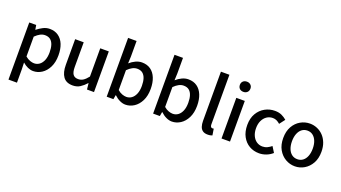

<svg xmlns="http://www.w3.org/2000/svg" viewBox="-74 -1509 4343 2445"><g transform="rotate(20 2098.0 -287.0)"><path d="M87 223V-551H181L191 -490H193Q230 -520 273 -542Q316 -564 363 -564Q432 -564 481 -529Q530 -494 555 -431.5Q580 -369 580 -284Q580 -190 546.5 -123Q513 -56 459 -21Q405 14 343 14Q307 14 270 -2.5Q233 -19 199 -49L202 45V223ZM321 -83Q361 -83 392.5 -106Q424 -129 442.5 -173.5Q461 -218 461 -282Q461 -340 447.5 -381.5Q434 -423 406 -445.5Q378 -468 332 -468Q300 -468 268.5 -451.5Q237 -435 202 -401V-132Q234 -105 265 -94Q296 -83 321 -83Z M879 14Q791 14 750 -43Q709 -100 709 -204V-551H825V-218Q825 -148 847 -117Q869 -86 917 -86Q955 -86 985 -105.5Q1015 -125 1049 -168V-551H1165V0H1070L1061 -83H1058Q1020 -40 978 -13Q936 14 879 14Z M1593 14Q1556 14 1516 -5Q1476 -24 1442 -57H1438L1428 0H1337V-797H1452V-586L1448 -492Q1484 -524 1526.5 -544Q1569 -564 1612 -564Q1682 -564 1730.5 -529.5Q1779 -495 1804.5 -432Q1830 -369 1830 -284Q1830 -190 1796.5 -123Q1763 -56 1709 -21Q1655 14 1593 14ZM1571 -83Q1611 -83 1642.5 -106Q1674 -129 1692.5 -173.5Q1711 -218 1711 -282Q1711 -340 1697.5 -381.5Q1684 -423 1656 -445.5Q1628 -468 1582 -468Q1550 -468 1518 -451.5Q1486 -435 1452 -401V-132Q1483 -105 1514.5 -94Q1546 -83 1571 -83Z M2222 14Q2185 14 2145 -5Q2105 -24 2071 -57H2067L2057 0H1966V-797H2081V-586L2077 -492Q2113 -524 2155.5 -544Q2198 -564 2241 -564Q2311 -564 2359.5 -529.5Q2408 -495 2433.5 -432Q2459 -369 2459 -284Q2459 -190 2425.5 -123Q2392 -56 2338 -21Q2284 14 2222 14ZM2200 -83Q2240 -83 2271.5 -106Q2303 -129 2321.5 -173.5Q2340 -218 2340 -282Q2340 -340 2326.5 -381.5Q2313 -423 2285 -445.5Q2257 -468 2211 -468Q2179 -468 2147 -451.5Q2115 -435 2081 -401V-132Q2112 -105 2143.5 -94Q2175 -83 2200 -83Z M2709 14Q2667 14 2642 -3.5Q2617 -21 2606 -53.5Q2595 -86 2595 -130V-797H2710V-124Q2710 -101 2718.5 -91.5Q2727 -82 2737 -82Q2741 -82 2745 -82.5Q2749 -83 2757 -84L2771 3Q2761 7 2746 10.5Q2731 14 2709 14Z M2893 0V-551H3008V0ZM2951 -653Q2918 -653 2898.5 -672Q2879 -691 2879 -723Q2879 -753 2898.5 -772Q2918 -791 2951 -791Q2982 -791 3002 -772Q3022 -753 3022 -723Q3022 -691 3002 -672Q2982 -653 2951 -653Z M3405 14Q3330 14 3271 -20.5Q3212 -55 3177 -119.5Q3142 -184 3142 -275Q3142 -367 3180 -431.5Q3218 -496 3280 -530Q3342 -564 3414 -564Q3467 -564 3506 -546Q3545 -528 3575 -501L3518 -426Q3496 -446 3472 -457.5Q3448 -469 3420 -469Q3374 -469 3338 -444.5Q3302 -420 3281.5 -376.5Q3261 -333 3261 -275Q3261 -217 3281 -173.5Q3301 -130 3336 -106Q3371 -82 3416 -82Q3451 -82 3481 -96.5Q3511 -111 3536 -132L3584 -55Q3546 -21 3499 -3.5Q3452 14 3405 14Z M3889 14Q3821 14 3761.5 -20.5Q3702 -55 3665.5 -119.5Q3629 -184 3629 -275Q3629 -367 3665.5 -431.5Q3702 -496 3761.5 -530Q3821 -564 3889 -564Q3939 -564 3986 -544.5Q4033 -525 4069 -488Q4105 -451 4126 -397.5Q4147 -344 4147 -275Q4147 -184 4110.5 -119.5Q4074 -55 4015.5 -20.5Q3957 14 3889 14ZM3889 -82Q3932 -82 3963.5 -106Q3995 -130 4012 -173.5Q4029 -217 4029 -275Q4029 -333 4012 -376.5Q3995 -420 3963.5 -444.5Q3932 -469 3889 -469Q3845 -469 3813.5 -444.5Q3782 -420 3765 -376.5Q3748 -333 3748 -275Q3748 -217 3765 -173.5Q3782 -130 3813.5 -106Q3845 -82 3889 -82Z"/></g></svg>

Font: Noto Sans HK Thin Medium
Style: Regular
Weight: 500
Version: Version 2.004-H2;hotconv 1.0.118;makeotfexe 2.5.65603